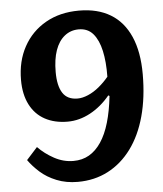

<svg xmlns="http://www.w3.org/2000/svg" viewBox="-52 -763 697 823"><g transform="rotate(-5 296.0 -351.5)"><path d="M250 14Q200 14 159 -2.5Q118 -19 89 -45Q60 -71 41 -98L88 -150Q117 -120 156.5 -98.5Q196 -77 239 -77Q277 -77 306.5 -94Q336 -111 358.5 -144.5Q381 -178 395.5 -227.5Q410 -277 417 -341L412 -344Q374 -298 326.5 -272.5Q279 -247 229 -247Q173 -247 131.5 -269.5Q90 -292 67.5 -336Q45 -380 45 -442Q45 -523 79 -585Q113 -647 174.5 -682Q236 -717 318 -717Q398 -717 453.5 -683.5Q509 -650 538 -584Q567 -518 567 -422Q567 -322 545 -241.5Q523 -161 481 -104Q439 -47 380.5 -16.5Q322 14 250 14ZM280 -342Q301 -342 325.5 -352.5Q350 -363 373 -382Q396 -401 415 -424Q416 -488 405.5 -535.5Q395 -583 372 -610Q349 -637 310 -637Q275 -637 249 -616Q223 -595 209.5 -556.5Q196 -518 196 -463Q196 -404 216 -373Q236 -342 280 -342Z"/></g></svg>

Font: Literata 18pt
Style: Bold Italic
Weight: 700
Italic angle: -2°
Designer: Latin by Veronika Burian and Jose Scaglione. Greek by Irene Vlachou. Cyrillic by Vera Evstafieva
Foundry: TypeTogether
Version: Version 3.103;gftools[0.9.29]